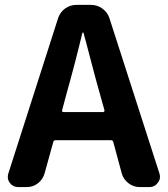

<svg xmlns="http://www.w3.org/2000/svg" viewBox="-20 -760 681 780"><path d="M232.4 -312.5Q231.4 -309.6 232.9 -307.1Q234.4 -304.7 237.3 -304.7H398.4Q401.4 -304.7 403.3 -307.1Q405.3 -309.6 404.3 -312.5L383.8 -385.7Q371.1 -429.7 348.6 -516.1Q326.2 -602.5 319.3 -626Q319.3 -627.9 317.4 -627.9Q315.4 -627.9 314.5 -626Q286.1 -506.8 252 -385.7ZM547.9 0Q522.5 0 502 -15.6Q481.4 -31.2 474.6 -55.7L440.4 -182.6Q438.5 -190.4 430.7 -190.4H205.1Q198.2 -190.4 196.3 -182.6L161.1 -55.7Q154.3 -31.2 134.3 -15.6Q114.3 0 88.9 0H53.7Q32.2 0 19.5 -17.6Q11.7 -28.3 11.7 -41Q11.7 -47.9 13.7 -54.7L215.8 -685.5Q223.6 -710 244.1 -725.1Q264.6 -740.2 291 -740.2H349.6Q375 -740.2 396 -725.1Q417 -710 424.8 -685.5L627.9 -54.7Q629.9 -47.9 629.9 -41Q629.9 -28.3 621.1 -17.6Q608.4 0 587.9 0Z"/></svg>

Font: Gen Jyuu Gothic Bold
Style: Bold
Weight: 700
Designer: [Source Han Sans]
Ryoko NISHIZUKA  (kana & ideographs); Paul D. Hunt (Latin, Greek & Cyrillic); Wenlong ZHANG  (bopomofo
Version: Version 1.002.20150607